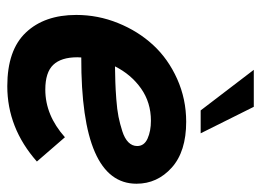

<svg xmlns="http://www.w3.org/2000/svg" viewBox="-118 -612 740 545"><g transform="rotate(90 252.5 -340.0)"><path d="M358.9 -539.1H293.9L178.7 -689.9H283.7ZM502 -356.9Q502 -199.2 143.6 -200.2Q143.1 -196.3 143.1 -189Q143.1 -143.1 164.6 -120.6Q186 -98.1 234.9 -98.1Q307.6 -98.1 370.1 -153.8L439 -74.2Q343.8 9.8 225.1 9.8Q122.6 9.8 72.8 -43Q22.9 -95.7 22.9 -186Q22.9 -247.6 45.9 -304.4Q68.8 -361.3 108.2 -404.1Q147.5 -446.8 204.6 -472.4Q261.7 -498 326.2 -498Q410.6 -498 456.3 -457Q502 -416 502 -356.9ZM323.2 -397.9Q271.5 -397.9 231.7 -369.9Q191.9 -341.8 168.9 -295.9Q194.8 -296.4 213.4 -296.9Q231.9 -297.4 261.7 -299.6Q291.5 -301.8 312 -305.9Q332.5 -310.1 353 -316.7Q373.5 -323.2 384.3 -334Q395 -344.7 395 -358.9Q395 -378.9 373.8 -388.4Q352.5 -397.9 323.2 -397.9Z"/></g></svg>

Font: HK Grotesk Legacy
Style: Bold Italic
Weight: 700
Italic angle: -13°
Designer: Alfredo Marco Pradil
Foundry: Hanken Design Co.
Version: Version 2.022;PS 002.022;hotconv 1.0.88;makeotf.lib2.5.64775